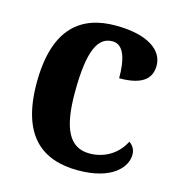

<svg xmlns="http://www.w3.org/2000/svg" viewBox="-88 -628 670 717"><g transform="rotate(15 246.5 -269.5)"><path d="M276 10C407 10 458 -50 458 -99C458 -118 449 -134 434 -143C412 -98 365 -62 301 -62C222 -62 190 -131 190 -267C190 -439 224 -489 277 -489C323 -489 336 -430 336 -362C436 -362 459 -401 459 -444C459 -503 398 -549 273 -549C144 -549 43 -482 43 -266C43 -62 137 10 276 10Z"/></g></svg>

Font: Noto Serif SemiCondensed
Style: Bold
Weight: 700
Width: 4
Designer: Monotype Design Team
Foundry: Monotype Imaging Inc.
Version: Version 2.015